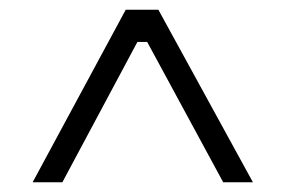

<svg xmlns="http://www.w3.org/2000/svg" viewBox="-20 -720 586 394"><path d="M47 -346H108L262 -634H282L438 -346H499L305 -700H238Z"/></svg>

Font: Fixel Text Light
Style: Regular
Weight: 300
Width: 4
Designer: AlfaBravo + MacPaw
Foundry: Kyrylo Tkachov, Marchela Mozhyna, Serhii Makarenko, Maria Weinstein, Zakhar Kryvoshyya
Version: Version 1.211